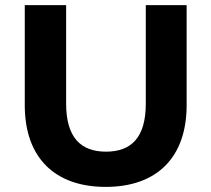

<svg xmlns="http://www.w3.org/2000/svg" viewBox="-20 -720 828 752"><path d="M394 12C593 12 711 -102 711 -308V-700H551V-314C551 -181 494 -126 395 -126C297 -126 239 -181 239 -314V-700H77V-308C77 -102 195 12 394 12Z"/></svg>

Font: Montserrat Lite
Style: Bold
Weight: 700
Designer: Julieta Ulanovsky
Foundry: Julieta Ulanovsky
Version: Version 7.200;PS 007.200;hotconv 1.0.88;makeotf.lib2.5.64775